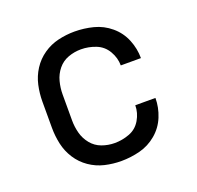

<svg xmlns="http://www.w3.org/2000/svg" viewBox="-102 -646 779 761"><g transform="rotate(-20 288.0 -265.0)"><path d="M286 8Q326 8 365 -2Q404 -12 435.5 -38.5Q467 -65 482.5 -103Q498 -141 498 -181H413Q413 -181 413 -181Q413 -181 413 -181Q413 -149 396 -120Q379 -91 348.5 -79.5Q318 -68 286 -68Q258 -68 232 -77.5Q206 -87 188.5 -108.5Q171 -130 164 -156.5Q157 -183 157 -210V-320Q157 -347 164 -374Q171 -401 188.5 -422.5Q206 -444 232 -453.5Q258 -463 286 -463Q318 -463 348.5 -451Q379 -439 396 -410Q413 -381 413 -349Q413 -349 413 -349Q413 -349 413 -349H498Q498 -389 482.5 -427Q467 -465 435.5 -491.5Q404 -518 365 -528Q326 -538 286 -538Q251 -538 217 -530Q183 -522 154 -502Q125 -482 106 -452.5Q87 -423 79.5 -389Q72 -355 72 -320V-210Q72 -175 79.5 -141Q87 -107 106 -77.5Q125 -48 154 -28Q183 -8 217 0Q251 8 286 8Z"/></g></svg>

Font: Iosevka Sparkle
Style: Regular
Weight: 400
Designer: Belleve Invis
Foundry: Belleve Invis
Version: Version 4.5.0; ttfautohint (v1.8.3)